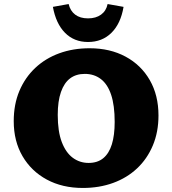

<svg xmlns="http://www.w3.org/2000/svg" viewBox="-20 -914 853 951"><path d="M390 17Q289 17 212 -24.5Q135 -66 91.5 -140.5Q48 -215 48 -314Q48 -397 76 -463.5Q104 -530 154.5 -577.5Q205 -625 273.5 -650Q342 -675 424 -675Q525 -675 602 -633.5Q679 -592 722 -517Q765 -442 765 -342Q765 -260 737 -193.5Q709 -127 659 -80Q609 -33 540.5 -8Q472 17 390 17ZM419 -107Q463 -107 491.5 -130.5Q520 -154 534 -199Q548 -244 548 -310Q548 -392 530.5 -444.5Q513 -497 479.5 -522.5Q446 -548 400 -548Q357 -548 327.5 -526Q298 -504 282 -458.5Q266 -413 266 -345Q266 -263 286 -210.5Q306 -158 340.5 -132.5Q375 -107 419 -107ZM416 -706Q347 -706 302 -751.5Q257 -797 242 -880L320 -894Q328 -860 352.5 -841.5Q377 -823 416 -823Q455 -823 480.5 -841.5Q506 -860 513 -894L592 -880Q578 -797 532 -751.5Q486 -706 416 -706Z"/></svg>

Font: Ysabeau SC Black
Style: Regular
Weight: 900
Designer: Christian Thalmann (Catharsis Fonts)
Version: Version 2.001;gftools[0.9.30]; featfreeze: smcp